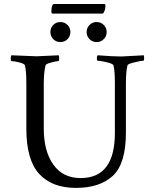

<svg xmlns="http://www.w3.org/2000/svg" viewBox="-20 -916 742 936"><path d="M230.5 -858.4Q230.5 -896.5 244.1 -896.5H488.3Q494.1 -896.5 494.1 -886.7Q494.1 -877 490.2 -864.7Q486.3 -852.5 480.5 -849.6Q357.9 -849.6 235.4 -849.6Q234.4 -849.6 232.4 -852.1Q230.5 -854.5 230.5 -858.4ZM678.7 -620.1Q668.9 -620.1 636.2 -612.3Q603.5 -604.5 601.6 -597.7Q593.8 -567.4 593.8 -506.8V-269.5Q593.8 -118.2 530.3 -59.1Q466.8 0 350.1 0Q233.4 0 170.9 -68.4Q108.4 -136.7 108.4 -289.1V-510.7Q108.4 -571.3 101.6 -597.7Q98.6 -605.5 73.7 -611.8Q48.8 -618.2 36.1 -618.2Q32.2 -618.2 32.2 -630.4Q32.2 -642.6 36.1 -646.5Q148.4 -641.6 158.7 -641.6Q168.9 -641.6 266.6 -646.5Q268.6 -640.6 268.6 -629.4Q268.6 -618.2 264.6 -618.2Q254.9 -618.2 229.5 -611.3Q204.1 -604.5 202.1 -597.7Q193.4 -563.5 193.4 -506.8V-289.1Q193.4 -178.7 240.2 -113.3Q287.1 -47.9 373 -47.9Q540 -47.9 540 -267.6V-511.7Q540 -571.3 533.2 -597.7Q530.3 -605.5 499.5 -612.8Q468.8 -620.1 456.1 -620.1Q452.1 -620.1 452.1 -631.3Q452.1 -642.6 456.1 -646.5Q532.2 -640.6 571.3 -640.6L680.7 -646.5Q682.6 -640.6 682.6 -630.4Q682.6 -620.1 678.7 -620.1ZM239.7 -725.1Q225.6 -739.3 225.6 -759.8Q225.6 -780.3 239.7 -794.4Q253.9 -808.6 274.4 -808.6Q294.9 -808.6 309.1 -794.4Q323.2 -780.3 323.2 -759.8Q323.2 -739.3 309.1 -725.1Q294.9 -710.9 274.4 -710.9Q253.9 -710.9 239.7 -725.1ZM416.5 -725.1Q402.3 -739.3 402.3 -759.8Q402.3 -780.3 416.5 -794.4Q430.7 -808.6 451.2 -808.6Q471.7 -808.6 485.8 -794.4Q500 -780.3 500 -759.8Q500 -739.3 485.8 -725.1Q471.7 -710.9 451.2 -710.9Q430.7 -710.9 416.5 -725.1Z"/></svg>

Font: CrimsonText-Roman
Style: Roman
Weight: 400
Version: Version 0.13